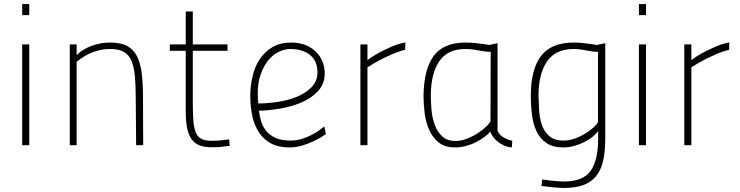

<svg xmlns="http://www.w3.org/2000/svg" viewBox="-20 -720 3667 952"><path d="M90 -500H125V0H90ZM90 -700H125V-645H90Z M326 0V-500H360V-447Q368 -455 383 -466Q398 -477 419 -486.5Q440 -496 467.5 -502.5Q495 -509 527 -509Q578 -509 609.5 -492.5Q641 -476 658.5 -442.5Q676 -409 682.5 -358Q689 -307 689 -238L690 0H655L653 -236Q653 -296 649 -341Q645 -386 632.5 -416.5Q620 -447 595.5 -462Q571 -477 529 -477Q496 -477 469 -470Q442 -463 421 -453Q400 -443 385 -432Q370 -421 360 -414V0Z M936 -468V-206Q936 -154 939 -118.5Q942 -83 951.5 -61.5Q961 -40 979.5 -31Q998 -22 1028 -22Q1039 -22 1053.5 -22.5Q1068 -23 1082 -25Q1098 -27 1116 -29L1119 3Q1103 5 1087 7Q1073 9 1057 9.5Q1041 10 1028 10Q994 10 970 1Q946 -8 930.5 -29Q915 -50 908 -84Q901 -118 901 -168V-468H822V-500H901V-663H936V-500H1108V-468Z M1421 -23Q1449 -23 1474 -30.5Q1499 -38 1521 -49Q1543 -60 1560 -72Q1577 -84 1588 -93L1596 -55Q1569 -36 1539 -22Q1513 -9 1481 1Q1449 11 1414 11Q1361 11 1324.5 -8.5Q1288 -28 1265 -62Q1242 -96 1231.5 -143Q1221 -190 1221 -244Q1221 -293 1232 -341Q1243 -389 1267.5 -426Q1292 -463 1330.5 -486Q1369 -509 1424 -509Q1464 -509 1495 -496.5Q1526 -484 1547 -463Q1568 -442 1579 -414.5Q1590 -387 1590 -357Q1590 -304 1557 -268.5Q1524 -233 1474.5 -212Q1425 -191 1368.5 -181.5Q1312 -172 1264 -171Q1267 -144 1275 -117.5Q1283 -91 1300.5 -70Q1318 -49 1347 -36Q1376 -23 1421 -23ZM1261 -207Q1307 -207 1359 -215Q1411 -223 1454 -241Q1497 -259 1525.5 -288.5Q1554 -318 1554 -361Q1554 -418 1517 -447.5Q1480 -477 1420 -477Q1392 -477 1363 -463.5Q1334 -450 1311 -422Q1288 -394 1273 -352.5Q1258 -311 1258 -254Q1258 -231 1261 -207Z M1767 -500H1802V-422Q1827 -441 1858 -458Q1884 -472 1918 -487Q1952 -502 1990 -510L1989 -473Q1956 -465 1923 -450.5Q1890 -436 1863 -422Q1831 -405 1802 -386V0H1767Z M2447 -71Q2457 -50 2477.5 -38.5Q2498 -27 2520 -22L2518 11Q2498 10 2479.5 1.5Q2461 -7 2447 -18.5Q2433 -30 2423.5 -43.5Q2414 -57 2411 -68Q2402 -56 2383.5 -42Q2365 -28 2342 -16Q2319 -4 2291.5 3.5Q2264 11 2237 11Q2185 11 2154.5 -14Q2124 -39 2107.5 -77Q2091 -115 2085.5 -159.5Q2080 -204 2080 -243Q2081 -374 2129.5 -441.5Q2178 -509 2289 -509Q2315 -509 2346 -505.5Q2377 -502 2406 -497L2447 -506ZM2239 -21Q2267 -21 2296 -32.5Q2325 -44 2349.5 -60Q2374 -76 2391 -92.5Q2408 -109 2412 -119L2413 -463Q2387 -463 2352.5 -470Q2318 -477 2287 -477Q2200 -477 2158.5 -417Q2117 -357 2116 -247Q2116 -215 2119.5 -175.5Q2123 -136 2135.5 -101.5Q2148 -67 2172.5 -44Q2197 -21 2239 -21Z M2775 212Q2761 212 2742 210.5Q2723 209 2706 207Q2686 205 2665 202L2668 170Q2688 173 2707 175Q2724 177 2742.5 178.5Q2761 180 2775 180Q2871 180 2908.5 127.5Q2946 75 2946 -36V-71Q2936 -56 2918 -41.5Q2900 -27 2877 -15.5Q2854 -4 2827 3.5Q2800 11 2773 11Q2722 11 2690 -10.5Q2658 -32 2641 -67.5Q2624 -103 2618 -149.5Q2612 -196 2612 -246Q2612 -377 2663 -443Q2714 -509 2825 -509Q2851 -509 2880.5 -505.5Q2910 -502 2939 -497L2981 -506V-33Q2981 33 2970 79.5Q2959 126 2934 155.5Q2909 185 2870 198.5Q2831 212 2775 212ZM2775 -23Q2803 -23 2831.5 -33.5Q2860 -44 2884 -59Q2908 -74 2924.5 -89.5Q2941 -105 2945 -115V-463Q2919 -463 2886.5 -470Q2854 -477 2823 -477Q2736 -477 2693.5 -417Q2651 -357 2650 -247Q2651 -215 2653 -176Q2655 -137 2666 -103Q2677 -69 2702.5 -46Q2728 -23 2775 -23Z M3148 -500H3183V0H3148ZM3148 -700H3183V-645H3148Z M3373 -500H3408V-422Q3433 -441 3464 -458Q3490 -472 3524 -487Q3558 -502 3596 -510L3595 -473Q3562 -465 3529 -450.5Q3496 -436 3469 -422Q3437 -405 3408 -386V0H3373Z"/></svg>

Font: Panefresco 1wt
Style: Regular
Weight: 250
Version: Version 1.000